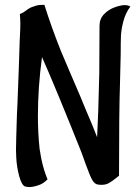

<svg xmlns="http://www.w3.org/2000/svg" viewBox="-20 -675 569 779"><path d="M99.6 84Q92.8 84 83 82Q68.4 78.1 58.1 40.5Q47.9 2.9 45.9 -36.1L44.9 -66.4Q44.9 -91.8 48.8 -212.9L50.8 -253.9L56.6 -406.2L59.6 -501L61.5 -543Q62.5 -554.7 62.5 -581.1Q62.5 -596.7 60.5 -618.2Q69.3 -621.1 75.2 -625Q81.1 -628.9 85 -631.8Q88.9 -634.8 94.7 -638.7Q100.6 -642.6 107.4 -645.5L127 -652.3Q142.6 -656.2 160.2 -655.3Q188.5 -564.5 228.5 -464.8Q231.4 -457 270.5 -366.2L305.7 -284.2Q311.5 -271.5 321.3 -246.1Q364.3 -145.5 374 -118.2Q378.9 -204.1 382.8 -377L383.8 -570.3Q383.8 -598.6 402.3 -617.7Q420.9 -636.7 445.8 -645.5Q470.7 -654.3 486.3 -654.3Q493.2 -654.3 496.1 -653.3Q505.9 -651.4 508.8 -648.4Q489.3 -622.1 480.5 -588.4Q471.7 -554.7 470.7 -528.8Q469.7 -502.9 469.7 -455.1L466.8 -335Q462.9 -225.6 462.9 38.1Q435.5 60.5 419.9 68.8Q404.3 77.1 379.9 74.2Q364.3 73.2 354 54.7Q343.8 36.1 328.1 -7.8L310.5 -56.6Q268.6 -162.1 222.7 -273.4Q176.8 -384.8 150.4 -443.4Q133.8 -320.3 133.8 -203.1Q133.8 -137.7 140.6 -71.3L147.5 -31.2Q157.2 15.6 172.9 52.7Q158.2 67.4 143.6 73.7Q128.9 80.1 111.3 83Z"/></svg>

Font: BKP Parklife Display
Style: Regular
Weight: 400
Designer: Font Diner, Inc.; LA MECHKY PLUS GmbH
Foundry: Font Diner, Inc.; LA MECHKY PLUS GmbH
Version: Version 1.007